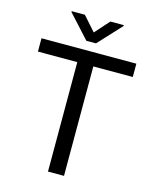

<svg xmlns="http://www.w3.org/2000/svg" viewBox="-131 -987 859 1074"><g transform="rotate(15 298.5 -450.5)"><path d="M573.7 -710.9V-633.8H345.2V0H252.4V-633.8H24.4V-710.9ZM224.6 -900.9 298.3 -817.9 372.1 -900.9H450.2V-896L326.2 -762.2H270.5L148.4 -896V-900.9Z"/></g></svg>

Font: Vazirmatn FD
Style: Regular
Weight: 400
Designer: Saber Rastikerdar
Foundry: Saber Rastikerdar
Version: Version 33.001